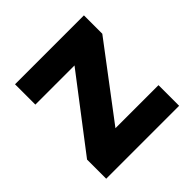

<svg xmlns="http://www.w3.org/2000/svg" viewBox="-159 -714 887 887"><g transform="rotate(-45 284.5 -270.0)"><path d="M47.9 33.2V-91.8L314.5 -440.4H58.6V-573.2H508.8V-453.1L243.2 -101.6H524.4V33.2Z"/></g></svg>

Font: GenEi M Gothic v2 Heavy
Style: Regular
Weight: 800
Version: Version 2.0